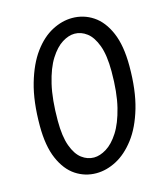

<svg xmlns="http://www.w3.org/2000/svg" viewBox="-108 -788 750 875"><g transform="rotate(-15 267.5 -350.0)"><path d="M239 6Q186 6 142 -23Q98 -52 71.5 -113Q45 -174 45 -269Q45 -384 69 -467Q93 -550 132 -603Q171 -656 218.5 -681Q266 -706 314 -706Q368 -706 412.5 -676.5Q457 -647 483.5 -585.5Q510 -524 510 -427Q510 -313 486 -231Q462 -149 422 -96.5Q382 -44 334.5 -19Q287 6 239 6ZM247 -66Q275 -66 306 -85Q337 -104 364 -146Q391 -188 408 -256.5Q425 -325 425 -425Q425 -501 408 -547Q391 -593 364 -613.5Q337 -634 306 -634Q278 -634 247.5 -615Q217 -596 190 -553.5Q163 -511 146.5 -441Q130 -371 130 -270Q130 -196 146.5 -151Q163 -106 189.5 -86Q216 -66 247 -66Z"/></g></svg>

Font: Asap
Style: Italic
Weight: 400
Italic angle: -6°
Designer: Pablo Cosgaya
Foundry: Omnibus-Type
Version: Version 3.001; ttfautohint (v1.8.3)